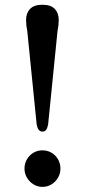

<svg xmlns="http://www.w3.org/2000/svg" viewBox="-20 -758 348 788"><path d="M154 -738.5Q189 -738.5 205 -721.2Q221 -704 221 -676Q221 -665.5 219.8 -653.8Q218.5 -642 216 -630L177.5 -247Q174.5 -232 169.2 -225Q164 -218 154 -218Q144.5 -218 139 -225Q133.5 -232 130.5 -247L92 -630Q89.5 -642.5 88.2 -654Q87 -665.5 87 -676Q87 -704 103.2 -721.2Q119.5 -738.5 154 -738.5ZM154 9Q134 9 117.2 -1.5Q100.5 -12 90.5 -29Q80.5 -46 80.5 -66Q80.5 -87 90.5 -104Q100.5 -121 117 -131Q133.5 -141 154 -141Q175 -141 191.8 -131Q208.5 -121 218.2 -104Q228 -87 228 -66Q228 -46 218.2 -29Q208.5 -12 191.8 -1.5Q175 9 154 9Z"/></svg>

Font: Fraunces Wonky
Style: Regular
Weight: 400
Version: Version 1.000;[b76b70a41]